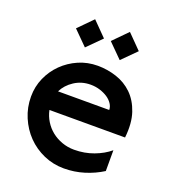

<svg xmlns="http://www.w3.org/2000/svg" viewBox="-131 -795 799 902"><g transform="rotate(20 269.0 -344.5)"><path d="M434 -628 364 -558 294 -628 364 -699ZM260 -628 190 -558 120 -628 190 -699ZM398 -321Q398 -337 388 -352Q378 -367 361.5 -378Q345 -389 323 -396Q301 -403 276 -403Q231 -403 195 -379.5Q159 -356 142 -321ZM512 -225H134Q140 -196 155.5 -171Q171 -146 193.5 -128Q216 -110 245 -99.5Q274 -89 306 -89Q358 -89 403.5 -106Q449 -123 481 -150V-46Q440 -20 391.5 -5Q343 10 291 10Q237 10 189.5 -11Q142 -32 107 -68Q72 -104 51.5 -152.5Q31 -201 31 -255Q31 -305 50.5 -349Q70 -393 103.5 -426Q137 -459 181.5 -478.5Q226 -498 277 -498Q325 -498 371 -483Q417 -468 451 -435Q485 -402 502.5 -350Q520 -298 512 -225Z"/></g></svg>

Font: Railway
Style: Regular
Weight: 400
Version: 1.000